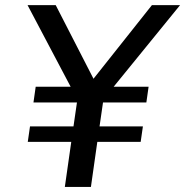

<svg xmlns="http://www.w3.org/2000/svg" viewBox="-20 -739 732 759"><path d="M339.4 0 364.7 -178.2H536.1L544.9 -239.3H373.5L387.2 -334H558.6L567.4 -396H429.2L691.9 -718.8H580.6L349.6 -427.7L200.2 -718.8H88.9L259.3 -396H121.1L112.3 -334H284.2L270.5 -239.3H98.6L89.8 -178.2H261.7L236.3 0Z"/></svg>

Font: Winston
Style: Italic
Weight: 400
Italic angle: -8.13011°
Designer: Vernon Adams, Kim Jin-seong, David Berlow, Cristiano Sobral
Foundry: The Winston Project Authors
Version: Version 3.004